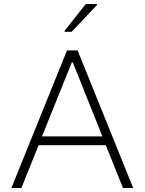

<svg xmlns="http://www.w3.org/2000/svg" viewBox="-20 -940 723 960"><path d="M37 0 315 -688H368L646 0H595L509 -214H173L87 0ZM190 -258H492L344 -628H339ZM303 -781V-786L409 -920H465V-915L338 -781Z"/></svg>

Font: Saira Thin ExtraLight
Style: Regular
Weight: 250
Version: Version 1.101